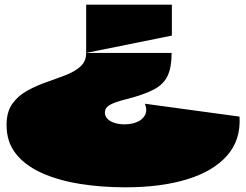

<svg xmlns="http://www.w3.org/2000/svg" viewBox="-20 -640 1051 820"><path d="M713 -414Q713 -353 696 -316.5Q679 -280 637.5 -258Q596 -236 522 -217Q489 -209 468.5 -201Q448 -193 438 -183.5Q428 -174 428 -159Q428 -143 440 -131.5Q452 -120 471 -114.5Q490 -109 511 -109Q541 -109 564.5 -118.5Q588 -128 599 -148Q610 -168 599 -197L1003 -142Q1009 -42 949.5 25Q890 92 778.5 126Q667 160 515 160Q414 160 322.5 145.5Q231 131 160 99.5Q89 68 48.5 17.5Q8 -33 8 -106Q8 -162 32.5 -196.5Q57 -231 96 -252.5Q135 -274 178 -289Q221 -304 260 -319Q299 -334 323.5 -356Q348 -378 348 -414ZM714 -488 348 -414V-620H714Z"/></svg>

Font: Climate Crisis
Style: Regular
Weight: 400
Version: Version 1.003